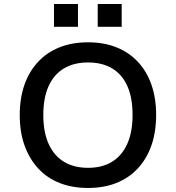

<svg xmlns="http://www.w3.org/2000/svg" viewBox="-20 -924 874 953"><path d="M417 9Q339 9 276.5 -15.5Q214 -40 170 -87.5Q126 -135 102 -201.5Q78 -268 78 -353Q78 -437 101.5 -503.5Q125 -570 169.5 -617.5Q214 -665 276.5 -689.5Q339 -714 417 -714Q495 -714 557 -689.5Q619 -665 663.5 -618Q708 -571 731.5 -504Q755 -437 755 -354Q755 -269 731.5 -202Q708 -135 663.5 -87.5Q619 -40 557 -15.5Q495 9 417 9ZM417 -91Q487 -91 536 -121Q585 -151 611.5 -209.5Q638 -268 638 -353Q638 -439 612 -497Q586 -555 536.5 -584.5Q487 -614 417 -614Q347 -614 297.5 -584.5Q248 -555 221.5 -497Q195 -439 195 -353Q195 -268 221.5 -209.5Q248 -151 297.5 -121Q347 -91 417 -91ZM465 -791V-904H584V-791ZM248 -791V-904H367V-791Z"/></svg>

Font: Nunito Sans 6pt SemiBold
Style: Regular
Weight: 600
Version: Version 3.101;gftools[0.9.27]